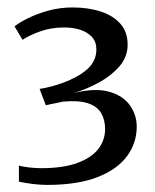

<svg xmlns="http://www.w3.org/2000/svg" viewBox="-20 -924 425 528"><path d="M110 -415.5Q90.5 -415.5 68.8 -418.2Q47 -421 32 -424.5V-468.5Q43.5 -465.5 60.5 -463.5Q77.5 -461.5 93 -461.5Q153.5 -461.5 192.5 -475.8Q231.5 -490 250.2 -514.2Q269 -538.5 269 -569Q269 -594.5 258.2 -613Q247.5 -631.5 222 -640Q196.5 -648.5 153 -644.5Q149 -643.5 139 -641.5Q129 -639.5 119.2 -637.5Q109.5 -635.5 106 -634.5L89 -679.5Q105 -682 121 -686.2Q137 -690.5 151 -695.5Q196 -712 220.5 -734.2Q245 -756.5 245 -788Q245 -809 233 -822.2Q221 -835.5 200.8 -842Q180.5 -848.5 156.5 -848.5Q121.5 -848.5 91.5 -838Q61.5 -827.5 42 -814.5L20 -851.5Q33 -862 57.2 -874Q81.5 -886 113 -894.8Q144.5 -903.5 180 -903.5Q223 -903.5 257.2 -892.2Q291.5 -881 311.2 -858.5Q331 -836 331 -801Q331 -768 308.8 -742Q286.5 -716 252.8 -697.5Q219 -679 184 -668.5Q242 -682.5 280 -671.8Q318 -661 336.8 -635Q355.5 -609 356 -577.5Q356.5 -531.5 329.5 -494.8Q302.5 -458 247.8 -436.8Q193 -415.5 110 -415.5Z"/></svg>

Font: Merriweather Light 18pt Light
Style: Regular
Weight: 300
Version: Version 2.100